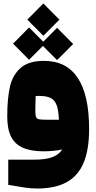

<svg xmlns="http://www.w3.org/2000/svg" viewBox="-20 -832 558 1112"><path d="M231 -625 138.2 -718.3 231 -812 324.2 -718.3ZM148.4 -485.8 55.7 -579.1 148.4 -672.9 230.5 -590.3 310.5 -670.9 403.8 -577.1 310.5 -483.9 228.5 -565.9ZM496.1 -85Q496.1 34.7 464.4 110.6Q432.6 186.5 366.2 223.1Q299.8 259.8 194.8 259.8Q162.1 259.8 125.2 254.6Q88.4 249.5 27.8 238.8V92.8H176.3Q245.1 92.8 283.7 77.9Q322.3 63 340.3 33.2Q321.8 38.6 289.6 41.5Q257.3 44.4 236.3 44.4Q161.6 44.4 114.7 24.7Q67.9 4.9 44.9 -39.1Q22 -83 22 -156.2Q22 -259.3 37.1 -327.9Q52.2 -396.5 98.9 -438Q145.5 -479.5 234.9 -479.5Q365.2 -479.5 430.7 -380.1Q496.1 -280.8 496.1 -85ZM321.3 -138.7Q318.8 -193.4 308.1 -222.7Q297.4 -252 273.9 -264.2Q250.5 -276.4 207.5 -276.4Q193.8 -276.4 186.5 -275.9L185.1 -225.1Q184.6 -211.4 184.6 -189.9Q184.6 -163.6 189.2 -153.6Q193.8 -143.6 205.8 -141.1Q217.8 -138.7 250 -138.7Z"/></svg>

Font: SG Kara Bold
Style: Regular
Weight: 400
Designer: Damoon Khanjanzadeh
Version: Version 1.000